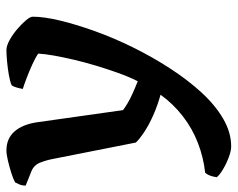

<svg xmlns="http://www.w3.org/2000/svg" viewBox="-98 -449 740 598"><g transform="rotate(-90 272.0 -150.0)"><path d="M115 200Q101 200 81 192.5Q61 185 43.5 174.5Q26 164 19 155Q21 142 24.5 133Q28 124 33 119Q80 114 125.5 96.5Q171 79 209.5 49Q248 19 276 -20Q243 -29 212.5 -42.5Q182 -56 159.5 -71Q137 -86 127 -97L76 -355Q72 -376 64.5 -395Q57 -414 38 -422L-7 -440Q-7 -452 -3 -460.5Q1 -469 3 -473Q14 -479 33 -485Q52 -491 71.5 -495.5Q91 -500 102 -500Q139 -500 161 -475.5Q183 -451 190 -406L228 -137Q234 -132 248 -123.5Q262 -115 281 -106.5Q300 -98 318 -91Q332 -119 344 -152.5Q356 -186 366.5 -221Q377 -256 385 -290Q393 -324 398 -352.5Q403 -381 404 -401Q391 -410 370 -419.5Q349 -429 328 -437Q307 -445 294 -449Q296 -460 299 -470Q302 -480 306 -484Q318 -489 338 -492.5Q358 -496 379.5 -498Q401 -500 415 -500Q428 -500 445.5 -490.5Q463 -481 479.5 -467Q496 -453 507.5 -439.5Q519 -426 519 -418Q519 -383 507 -333Q495 -283 474 -224.5Q453 -166 424 -107Q394 -46 358 9.5Q322 65 282.5 108Q243 151 200.5 175.5Q158 200 115 200Z"/></g></svg>

Font: Texturina Medium 12pt SemiBold
Style: Regular
Weight: 600
Version: Version 1.002